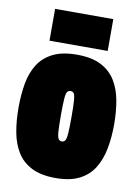

<svg xmlns="http://www.w3.org/2000/svg" viewBox="-85 -806 636 874"><g transform="rotate(10 232.5 -369.0)"><path d="M12 -276Q12 -336 21 -387.5Q30 -439 54 -477.5Q78 -516 121.5 -538Q165 -560 233 -560Q301 -560 344 -538Q387 -516 411 -477.5Q435 -439 444.5 -387.5Q454 -336 454 -276Q454 -216 444 -164Q434 -112 410 -73Q386 -34 343 -12Q300 10 233 10Q166 10 122.5 -12Q79 -34 55 -73Q31 -112 21.5 -164Q12 -216 12 -276ZM208 -276Q208 -223 210 -198.5Q212 -174 217.5 -166.5Q223 -159 233 -159Q242 -159 247.5 -166.5Q253 -174 255 -198.5Q257 -223 257 -276Q257 -328 255 -353Q253 -378 247.5 -385Q242 -392 233 -392Q223 -392 217.5 -385Q212 -378 210 -353Q208 -328 208 -276ZM98 -601V-748H367V-601Z"/></g></svg>

Font: Georama Condensed Black
Style: Regular
Weight: 900
Width: 3
Designer: Jean-Baptiste Levee
Foundry: Production Type
Version: Version 1.000